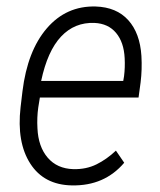

<svg xmlns="http://www.w3.org/2000/svg" viewBox="-20 -558 489 588"><path d="M200.2 9.8Q114.7 8.3 72.8 -56.9Q30.8 -122.1 43 -229.5L48.8 -278.3Q64 -402.3 123.5 -471.4Q183.1 -540.5 272.9 -538.1Q336.9 -536.1 372.8 -496.3Q408.7 -456.5 413.1 -386.7Q415.5 -345.2 410.6 -305.7L404.3 -259.3H102.1L97.2 -229Q92.8 -197.8 94.7 -165Q97.2 -108.9 126 -75.2Q154.8 -41.5 204.6 -40Q244.1 -39.1 275.6 -54.7Q307.1 -70.3 335 -96.7L360.4 -59.6Q299.8 11.7 200.2 9.8ZM269.5 -487.8Q208.5 -490.2 167 -446Q125.5 -401.9 106 -310.1H357.4L359.9 -324.7Q363.3 -351.6 361.8 -379.9Q359.4 -428.7 335.4 -457.3Q311.5 -485.8 269.5 -487.8Z"/></svg>

Font: TypoPRO Roboto
Style: Italic
Weight: 300
Italic angle: -12°
Designer: Google
Version: Version 2.136; 2016